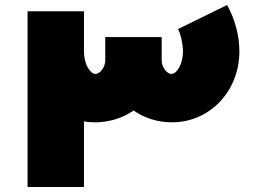

<svg xmlns="http://www.w3.org/2000/svg" viewBox="-20 -746 1012 766"><path d="M886 -726 690 -630C700 -613 710 -571 710 -540C710 -492 686 -451 664 -451C647 -451 625 -476 625 -506V-598H400V-506C400 -476 378 -451 361 -451C340 -451 315 -489 315 -541V-701H90V0H315V-262C329 -259 344 -258 359 -258C416 -258 469 -275 513 -305C556 -275 609 -258 666 -258C818 -258 935 -383 935 -541C935 -604 917 -671 886 -726Z"/></svg>

Font: Montserrat-Arabic Black
Style: Regular
Weight: 900
Designer: Mohamed Gaber
Foundry: Kief Type Foundry
Version: Version 5.008;PS 005.008;hotconv 1.0.88;makeotf.lib2.5.64775